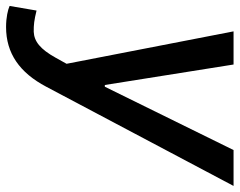

<svg xmlns="http://www.w3.org/2000/svg" viewBox="-108 -486 790 633"><g transform="rotate(90 286.5 -170.0)"><path d="M59.7 204.5C146 204.5 209.9 160.2 256.4 72.1L583.5 -545.5H465.2L256.4 -121.1H250.7L183.2 -545.5H73.9L180.8 5L160.9 40.8C132.5 92 106.9 111.9 75.3 113.3C52.6 113.6 37.3 111.9 5.3 104L-9.9 192.8C2.5 198.5 27.7 204.5 59.7 204.5Z"/></g></svg>

Font: Magic Ui Pro Medium
Style: Italic
Weight: 500
Italic angle: -9.39999°
Designer: Stefan Endress, Andreas Faust
Version: Version 1.000;FEAKit 1.0